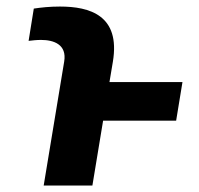

<svg xmlns="http://www.w3.org/2000/svg" viewBox="-20 -572 614 592"><path d="M264.9 0 297.9 -199.9H523.1L542.6 -318.9H317.5L328.1 -382.1C351.6 -524.9 256.4 -551.8 164.8 -551.8C133.2 -551.8 107.2 -549 84.2 -545.5L68.2 -446C80.6 -447.4 92.7 -448.9 106.5 -448.9C145.6 -448.9 186.8 -435 177.9 -382.1L114.7 0Z"/></svg>

Font: Margiela Sans
Style: Bold Italic
Weight: 700
Italic angle: -9.39999°
Designer: Stefan Endress, Andreas Faust
Version: Version 1.100;FEAKit 1.0